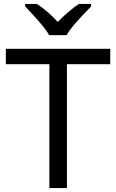

<svg xmlns="http://www.w3.org/2000/svg" viewBox="-20 -964 596 984"><path d="M323 0H233V-635H10V-714H545V-635H323ZM232 -784Q219 -807 197 -833.5Q175 -860 151 -886Q127 -912 109 -931V-944H169Q195 -927 223 -903Q251 -879 276 -852Q303 -879 331 -903Q359 -927 385 -944H447V-931Q428 -912 403.5 -886Q379 -860 356.5 -833.5Q334 -807 322 -784Z"/></svg>

Font: Noto Sans Gothic
Style: Regular
Weight: 400
Designer: Monotype Design Team
Foundry: Monotype Imaging Inc.
Version: Version 2.001; ttfautohint (v1.8.4.7-5d5b)